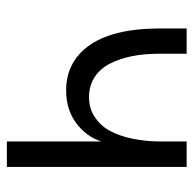

<svg xmlns="http://www.w3.org/2000/svg" viewBox="-22 -542 564 560"><g transform="rotate(90 260.0 -262.0)"><path d="M392.6 -524.4V-447.3C392.6 -418.5 389.6 -392.1 384.8 -367.7C379.9 -343.3 372.6 -321.3 362.3 -301.8C352.1 -282.2 337.9 -267.6 321.3 -256.3C304.7 -245.1 285.2 -239.7 263.2 -239.7C241.2 -239.7 221.7 -245.1 205.1 -255.9C188.5 -266.6 175.3 -281.7 165.5 -300.8C155.8 -319.8 148.4 -341.8 143.6 -366.2C138.7 -390.6 136.7 -417.5 136.7 -446.8V-524.4H63V-446.8C63 -399.9 67.4 -358.4 76.2 -323.2C85 -288.1 98.1 -259.8 114.3 -237.8C130.4 -215.8 149.4 -199.7 170.9 -189C192.4 -178.2 216.8 -172.9 243.7 -172.9C280.8 -172.9 312.5 -182.6 338.9 -202.1C365.2 -221.7 383.3 -246.6 392.6 -275.4V0H466.8V-524.4Z"/></g></svg>

Font: Tuffy
Style: Regular
Weight: 500
Designer: Thatcher Ulrich, Karoly Barta and Michael Everson
Version: Version 001.270